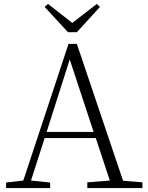

<svg xmlns="http://www.w3.org/2000/svg" viewBox="-20 -952 747 972"><path d="M234 0V-28L137 -38L206 -253H465L536 -38L422 -29V0H701V-29L603 -37L369 -730H327L98 -38L11 -28V0ZM333 -651 454 -284H216ZM369 -789 486 -917 470 -932 346 -836 223 -932 206 -917 324 -789Z"/></svg>

Font: AllPunType ExtraLight
Style: Regular
Weight: 280
Version: 1.0